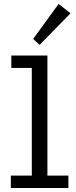

<svg xmlns="http://www.w3.org/2000/svg" viewBox="-20 -941 380 961"><path d="M34.2 0V-62H139.2V-601.1H36.6V-663.1H217.3V-62H322.3V0ZM178.2 -716.3 146 -746.1 273.4 -921.4 333 -874.5Z"/></svg>

Font: Anaheim Medium
Style: Regular
Weight: 500
Version: Version 2.001